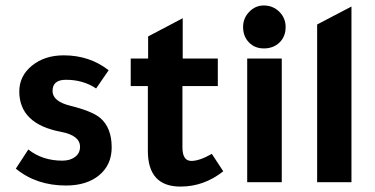

<svg xmlns="http://www.w3.org/2000/svg" viewBox="-20 -669 1378 705"><path d="M333 -344.2Q284.2 -376.5 221.2 -376Q173.3 -376 172.9 -335Q172.9 -296.9 237.8 -280.8Q318.8 -260.7 348.1 -235.8Q390.1 -199.7 390.1 -127.9Q390.1 -64 344.5 -25.9Q298.8 12.2 222.2 12.2Q113.3 12.2 38.1 -49.8L84 -120.1Q135.7 -79.1 209 -79.1Q237.8 -79.1 255.9 -93Q273.9 -106.9 273.9 -129.9Q273.9 -171.9 203.1 -185.1Q51.3 -213.9 50.8 -333Q50.8 -390.1 97.4 -428Q144 -465.8 213.9 -465.8Q309.1 -465.8 378.9 -411.1Z M779.8 -353H649.9V-127.9Q649.9 -78.1 682.6 -78.1Q712.4 -78.1 757.8 -104L799.8 -40Q729 16.1 642.6 16.1Q522.5 16.1 522.9 -116.2V-353H460V-454.1H523.9V-535.2Q573.7 -562 650.9 -602.1V-454.1H779.8Z M1014.6 -454.1V0H887.7V-454.1ZM872.6 -569.8Q872.6 -602.1 895 -625.5Q917.5 -648.9 948.7 -648.9Q981.9 -648.9 1005.4 -626Q1028.8 -603 1028.8 -569.8Q1028.8 -534.7 1006.3 -512.9Q983.9 -491.2 948.7 -491.2Q915.5 -491.2 894 -513.4Q872.6 -535.6 872.6 -569.8Z M1270.5 -645V0H1144.5V-579.1Z"/></svg>

Font: Tajawal
Style: Bold
Weight: 700
Designer: Boutros Fonts
Foundry: Created by Boutros International 2017
Version: Version 1.700